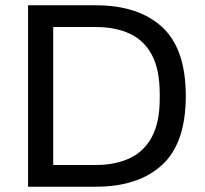

<svg xmlns="http://www.w3.org/2000/svg" viewBox="-20 -706 774 726"><path d="M86.1 0V-686H342.3Q503.2 -686 592.9 -603.9Q682.5 -521.8 682.5 -343Q682.5 -164.7 592.9 -82.4Q503.2 0 342.3 0ZM181.2 -82.1H340.4Q415.9 -82.1 470.5 -107.7Q525.1 -133.4 554.5 -188.6Q583.9 -243.8 583.9 -331.5V-352.1Q583.9 -442.2 554.7 -497.6Q525.5 -553.1 470.9 -578.5Q416.4 -603.9 340.4 -603.9H181.2Z"/></svg>

Font: Archivo Variable SemiBold
Style: Regular
Weight: 600
Designer: Hector Gatti
Foundry: Omnibus-Type
Version: Version 2.001